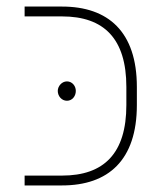

<svg xmlns="http://www.w3.org/2000/svg" viewBox="-20 -565 502 585"><path d="M55 0H169C310 0 397 -77 397 -245V-300C397 -468 310 -545 169 -545H55V-515H169C297 -515 365 -447 365 -300V-245C365 -98 297 -30 169 -30H55V0ZM184 -317C168 -317 156 -302 156 -288C156 -272 168 -258 184 -258C200 -258 211 -272 211 -288C211 -303 200 -317 184 -317Z"/></svg>

Font: Assistant ExtraLight
Style: Regular
Weight: 275
Designer: Hebrew By Ben Nathan, Latin by Paul Hunt
Version: Version 2.001;PS 002.001;hotconv 1.0.88;makeotf.lib2.5.64775